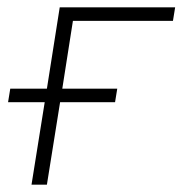

<svg xmlns="http://www.w3.org/2000/svg" viewBox="-20 -504 498 524"><path d="M66 0 102 -225H2L8 -262H108L143 -484H458L452 -447H179L150 -262H300L294 -225H144L108 0Z"/></svg>

Font: Nunito Sans ExtraLight
Style: Italic
Weight: 200
Italic angle: -9°
Designer: Vernon Adams
Foundry: Vernon Adams
Version: Version 3.006; ttfautohint (v1.8.3)